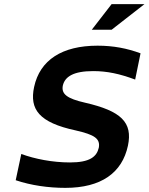

<svg xmlns="http://www.w3.org/2000/svg" viewBox="-20 -900 719 929"><path d="M634 -515 660 -642C595 -666 529 -679 452 -679C281 -679 173 -610 145 -479C122 -371 169 -307 346 -269C438 -248 466 -229 458 -185C448 -142 415 -114 319 -114C234 -114 148 -131 83 -155L56 -28C130 -3 214 9 296 9C470 9 571 -64 599 -195C623 -308 566 -363 392 -403C304 -423 276 -445 284 -486C294 -529 335 -556 431 -556C498 -556 559 -543 634 -515ZM424 -756H520L679 -880H520Z"/></svg>

Font: LT Wave Mono Bold
Style: Italic
Weight: 700
Designer: Daniel Lyons
Version: Version 2.5 (Glyphs App)